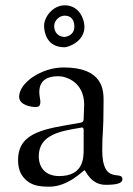

<svg xmlns="http://www.w3.org/2000/svg" viewBox="-20 -688 501 723"><path d="M146 -591C146 -568 155 -510 223 -510C237 -510 298 -531 298 -587C298 -615 279 -668 224 -668C178 -668 146 -623 146 -591ZM184 -590C184 -612 205 -629 223 -629C255 -629 260 -603 260 -588C260 -555 230 -549 223 -549C200 -549 184 -566 184 -590ZM48 -85C48 -58 55 -33 73 -15C96 9 123 15 166 15C238 15 294 -47 298 -47C303 -47 320 8 378 8C420 8 441 2 441 -13C441 -49 365 11 365 -122C365 -197 370 -178 370 -308C370 -346 370 -434 220 -434C134 -434 52 -375 52 -324C52 -290 102 -285 114 -285C125 -285 132 -288 132 -305C132 -314 128 -326 128 -341C128 -366 137 -401 200 -401C228 -401 297 -380 297 -293C297 -277 295 -261 295 -241C295 -228 289 -227 278 -225C153 -203 48 -193 48 -85ZM126 -100C126 -183 214 -195 278 -206C281 -206 285 -208 288 -208C292 -208 295 -205 295 -199V-127C295 -94 295 -25 203 -25C153 -25 126 -55 126 -100Z"/></svg>

Font: OFL Sorts Mill Goudy
Style: Regular
Weight: 500
Version: Version 003.000